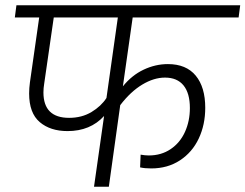

<svg xmlns="http://www.w3.org/2000/svg" viewBox="-20 -705 927 725"><path d="M481 -639 444 -379Q478 -421 522.5 -442Q567 -463 614 -463Q683 -463 719 -419.5Q755 -376 755 -298Q755 -234 730.5 -182Q706 -130 659.5 -99.5Q613 -69 551 -69Q526 -69 509 -73L511 -121Q528 -118 542 -118Q589 -118 624.5 -142Q660 -166 678.5 -207Q697 -248 697 -297Q697 -353 673 -382.5Q649 -412 603 -412Q561 -412 517 -385.5Q473 -359 434 -308L391 0H335L373 -267Q321 -210 235 -210Q170 -210 130 -244Q90 -278 90 -352Q90 -372 93 -394L128 -639H36L42 -685H887L881 -639ZM382 -335 425 -639H183L147 -390Q144 -372 144 -356Q144 -260 241 -260Q289 -260 325.5 -282Q362 -304 382 -335Z"/></svg>

Font: FiraGO Light
Style: Italic
Weight: 300
Italic angle: -8°
Designer: bBox Type GmbH
Foundry: bBox Type GmbH
Version: Version 1.001